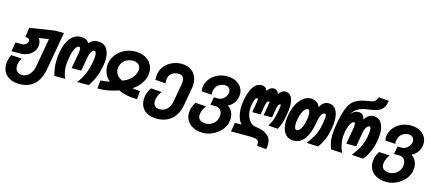

<svg xmlns="http://www.w3.org/2000/svg" viewBox="-63 -1500 5527 2424"><g transform="rotate(15 2700.0 -288.0)"><path d="M2.5 21.5Q2.5 -2.5 7 -29.5Q16 -76 36 -108.5L173.5 -99Q146.5 -52.5 141.5 -20.5Q139 -8 139 7.5Q139 50 163.8 74.5Q188.5 99 231.5 99Q267.5 99 297.5 79.2Q327.5 59.5 348.2 23.5Q369 -12.5 377 -60L442 -426L314.5 -407.5Q340 -371 340 -327.5Q340 -315.5 337.5 -300.5Q330 -258.5 302.5 -226Q275 -193.5 232.5 -175.5Q190 -157.5 139.5 -157.5H24.5L45.5 -276.5H133.5Q153 -276.5 168.2 -285.5Q183.5 -294.5 193 -308Q202.5 -321.5 205 -335.5Q205.5 -337.5 205.5 -341.5Q205.5 -359 188.5 -367.8Q171.5 -376.5 147.5 -376.5L164.5 -500L488 -550H605L518.5 -58Q494.5 78.5 420.5 148.2Q346.5 218 228.5 218Q158.5 218 107.5 194.2Q56.5 170.5 29.5 126.2Q2.5 82 2.5 21.5Z M602.5 -176Q602.5 -237.5 614 -301.5Q635.5 -425.5 692 -492.2Q748.5 -559 830 -559Q904 -559 934 -504.5Q980.5 -559 1051 -559Q1122.5 -559 1161.8 -508.8Q1201 -458.5 1201 -368Q1201 -329 1192.5 -279.5Q1178 -199 1150.8 -130.8Q1123.5 -62.5 1078 4.5H927.5Q982 -69.5 1010.2 -139.5Q1038.5 -209.5 1052.5 -289Q1061.5 -338.5 1061.5 -373Q1061.5 -402 1055 -417.2Q1048.5 -432.5 1036 -432.5Q1014 -432.5 996.8 -403.8Q979.5 -375 972.5 -336.5L939 -147H813.5L849 -346.5Q854.5 -375.5 854.5 -396Q854.5 -432.5 835.5 -432.5Q808.5 -432.5 785.2 -388.2Q762 -344 749 -270Q736.5 -199 736.5 -151Q736.5 -111 744.5 -73Q752.5 -35 770 4.5H628Q602.5 -89.5 602.5 -176Z M1323.5 -106.5Q1285.5 -136.5 1262.5 -185.2Q1239.5 -234 1239.5 -288Q1239.5 -309.5 1243 -328.5Q1255 -394.5 1298.2 -447Q1341.5 -499.5 1405.5 -528.8Q1469.5 -558 1541 -558Q1609 -558 1662.5 -531.8Q1716 -505.5 1746 -458.8Q1776 -412 1776 -352Q1776 -333 1772 -309Q1761.5 -249 1719.5 -191.5Q1677.5 -134 1621 -101.5Q1666.5 -92.5 1722 -90L1712.5 16.5L1692.5 17Q1627 17 1569 3.5Q1511 -10 1466 -31Q1413 -10.5 1343.8 3.2Q1274.5 17 1211 17L1194.5 16.5L1203.5 -90.5Q1260.5 -92.5 1323.5 -106.5ZM1377 -285.5Q1377 -245 1401.2 -212.2Q1425.5 -179.5 1471 -160Q1537 -182.5 1582 -227.8Q1627 -273 1637 -329.5Q1639 -339.5 1639 -351.5Q1639 -392.5 1611.2 -415.2Q1583.5 -438 1538 -438Q1499.5 -438 1465.5 -422.2Q1431.5 -406.5 1408.5 -377.5Q1385.5 -348.5 1379 -310Q1377 -298.5 1377 -285.5Z M1795.5 0Q1795.5 -24.5 1800 -50.5Q1804.5 -76 1815.8 -101.5Q1827 -127 1847.5 -159.5L1988.5 -150.5Q1968 -121 1955.8 -94Q1943.5 -67 1938.5 -39Q1936 -24 1936 -13Q1936 25 1957.5 46Q1979 67 2020 67Q2079.5 67 2117 28.8Q2154.5 -9.5 2167.5 -81L2206.5 -303Q2211 -328.5 2211 -348.5Q2211 -389 2192.5 -408.5Q2174 -428 2136 -428Q2104 -428 2077 -416.8Q2050 -405.5 2032.5 -385.2Q2015 -365 2010.5 -339Q2006.5 -316 2006.5 -291Q2006.5 -276.5 2007 -268L1873 -278L1872.5 -308Q1872.5 -336.5 1877 -361.5Q1887 -417 1925 -462Q1963 -507 2020 -533Q2077 -559 2141 -559Q2205.5 -559 2253 -533Q2300.5 -507 2326 -459.8Q2351.5 -412.5 2351.5 -351Q2351.5 -322.5 2346.5 -295.5L2305.5 -63.5Q2291 18 2252 75.2Q2213 132.5 2153 162.2Q2093 192 2015.5 192Q1947 192 1897.5 168.8Q1848 145.5 1821.8 102.2Q1795.5 59 1795.5 0Z M2390 18Q2390 -0.5 2394 -23Q2398.5 -49 2407.8 -72Q2417 -95 2437 -128.5L2577 -120Q2537.5 -67.5 2528.5 -13Q2526.5 -2.5 2526.5 9Q2526.5 49 2554 70.2Q2581.5 91.5 2626.5 91.5Q2661 91.5 2693.2 76.5Q2725.5 61.5 2748 33.5Q2770.5 5.5 2777.5 -32Q2780 -48 2780 -59Q2780 -101 2756.8 -127Q2733.5 -153 2695.5 -153H2625.5L2643.5 -255.5H2704.5Q2728 -255.5 2751.2 -269Q2774.5 -282.5 2791.2 -305.5Q2808 -328.5 2813 -356Q2814.5 -363.5 2814.5 -371.5Q2814.5 -402 2793.5 -421.2Q2772.5 -440.5 2738.5 -440.5Q2706.5 -440.5 2679 -427Q2651.5 -413.5 2633 -389Q2614.5 -364.5 2609 -333Q2608.5 -331 2607.2 -322.5Q2606 -314 2606 -305Q2606 -293.5 2609 -280.5L2478 -289.5Q2477 -293.5 2474.2 -304.5Q2471.5 -315.5 2471.5 -327.5Q2471.5 -338 2474.5 -353.5Q2484.5 -412.5 2522 -458.5Q2559.5 -504.5 2616.8 -530.2Q2674 -556 2741 -556Q2802 -556 2850.2 -532.8Q2898.5 -509.5 2925.5 -468.8Q2952.5 -428 2952.5 -377Q2952.5 -361 2949.5 -343.5Q2941 -293.5 2911 -256.5Q2881 -219.5 2840 -201.5Q2876 -179 2897 -140.2Q2918 -101.5 2918 -52Q2918 -33 2914 -10Q2903.5 49.5 2860.2 101Q2817 152.5 2753.8 183Q2690.5 213.5 2623.5 213.5Q2554 213.5 2501 188.8Q2448 164 2419 119.8Q2390 75.5 2390 18Z M3331 165Q3331 142 3319.8 128.8Q3308.5 115.5 3281.5 109.8Q3254.5 104 3204.5 104H2963.5L2984.5 -13.5H3069.5Q3039 -47 3023 -100.8Q3007 -154.5 3007 -217.5Q3007 -261.5 3014.5 -305Q3037 -433.5 3080.5 -496.8Q3124 -560 3191 -560Q3218 -560 3236.5 -545.5Q3255 -531 3265 -506Q3299.5 -560 3343.5 -560Q3369 -560 3387.2 -545.2Q3405.5 -530.5 3415.5 -505.5Q3451.5 -560 3496.5 -560Q3548.5 -560 3575.2 -519.8Q3602 -479.5 3602 -402Q3602 -349 3590.5 -285.5Q3577.5 -212.5 3565 -172.2Q3552.5 -132 3526 -80.5L3401.5 -89.5Q3423.5 -128.5 3435.8 -156Q3448 -183.5 3456.8 -216Q3465.5 -248.5 3475 -301.5Q3485 -360 3485 -375Q3485 -382.5 3483.2 -384.5Q3481.5 -386.5 3477.5 -386.5Q3464.5 -386.5 3455 -370.5Q3445.5 -354.5 3440 -324.5L3418.5 -200.5H3308.5L3332 -334.5Q3337 -361 3337 -375.5Q3337 -382.5 3335.8 -384.5Q3334.5 -386.5 3331.5 -386.5Q3319 -386.5 3308 -372.8Q3297 -359 3291 -324.5L3269.5 -200.5H3159.5L3183 -334.5Q3187 -355 3187 -369Q3187 -386.5 3179 -386.5Q3169.5 -386.5 3161.2 -380Q3153 -373.5 3144 -351.2Q3135 -329 3127.5 -285.5Q3122.5 -259 3122.5 -231Q3122.5 -181 3137.8 -138.5Q3153 -96 3179.2 -68.5Q3205.5 -41 3237.5 -35Q3308 -24.5 3342.2 -12.8Q3376.5 -1 3395.5 17.5Q3426.5 36.5 3441.8 66.8Q3457 97 3457 141.5Q3457 170 3451 205L3328 195Q3331 178.5 3331 165Z M3599.5 -191Q3599.5 -232.5 3608 -282.5Q3622 -362.5 3655 -425.2Q3688 -488 3734.2 -523.2Q3780.5 -558.5 3833 -558.5Q3877.5 -558.5 3909.2 -536.5Q3941 -514.5 3952 -476Q3992 -558.5 4065 -558.5Q4127 -558.5 4160.5 -508Q4194 -457.5 4194 -368.5Q4194 -321 4184.5 -267.5Q4174.5 -211 4162.2 -168.8Q4150 -126.5 4129 -84.2Q4108 -42 4073.5 4.5L3925 -4.5Q3967.5 -62 3990.5 -100Q4013.5 -138 4030 -181.8Q4046.5 -225.5 4057.5 -287L4059.5 -300.5Q4064.5 -329 4067 -347.8Q4069.5 -366.5 4069.5 -381Q4069.5 -419.5 4049 -419.5Q4023 -419.5 4006.5 -387.2Q3990 -355 3981 -305.5L3974 -267.5Q3950.5 -134 3895 -61Q3839.5 12 3755.5 12Q3706 12 3671 -12.5Q3636 -37 3617.8 -82.5Q3599.5 -128 3599.5 -191ZM3852 -281.5Q3859 -323.5 3859 -351Q3859 -383.5 3851 -400.8Q3843 -418 3828 -418Q3809.5 -418 3791.2 -399Q3773 -380 3758 -344.5Q3743 -309 3734.5 -261.5Q3727.5 -219.5 3727.5 -192.5Q3727.5 -160.5 3735.8 -143.5Q3744 -126.5 3759 -126.5Q3778.5 -126.5 3796.5 -144.8Q3814.5 -163 3829 -198Q3843.5 -233 3852 -281.5Z M4210.5 -173.5Q4210.5 -240.5 4227 -331Q4252 -473 4283.2 -547.5Q4314.5 -622 4364.5 -656.8Q4414.5 -691.5 4504 -709L4586 -723.5Q4611 -728.5 4627 -746.2Q4643 -764 4656 -794.5L4790 -784.5Q4781.5 -748 4776.8 -733.2Q4772 -718.5 4763.5 -702Q4744.5 -668 4709.2 -648.5Q4674 -629 4614.5 -619.5L4540 -608.5Q4479 -599 4433.2 -573Q4387.5 -547 4357.5 -492.5Q4382 -523.5 4405.8 -536.5Q4429.5 -549.5 4458 -549.5Q4525 -549.5 4539 -473Q4562.5 -510 4592.8 -529.8Q4623 -549.5 4652.5 -549.5Q4695 -549.5 4726 -527Q4757 -504.5 4773.5 -461.2Q4790 -418 4790 -357.5Q4790 -314.5 4781 -262.5Q4768 -187.5 4740.2 -122Q4712.5 -56.5 4665.5 4.5L4513.5 -4.5Q4575.5 -85.5 4605.2 -147Q4635 -208.5 4647.5 -279Q4657 -333.5 4657 -363.5Q4657 -409.5 4636 -409.5Q4614 -409.5 4596.8 -380.8Q4579.5 -352 4572 -309L4539.5 -123.5H4410L4444.5 -319Q4451 -355 4451 -377Q4451 -393 4447.2 -401.2Q4443.5 -409.5 4435 -409.5Q4419 -409.5 4403.5 -391.2Q4388 -373 4375 -339Q4362 -305 4354 -259.5Q4347 -219 4347 -180.5Q4347 -137.5 4356.8 -92.2Q4366.5 -47 4388 4.5L4242.5 -4.5Q4226.5 -45 4218.5 -86Q4210.5 -127 4210.5 -173.5Z M4790 18Q4790 -0.5 4794 -23Q4798.5 -49 4807.8 -72Q4817 -95 4837 -128.5L4977 -120Q4937.5 -67.5 4928.5 -13Q4926.5 -2.5 4926.5 9Q4926.5 49 4954 70.2Q4981.5 91.5 5026.5 91.5Q5061 91.5 5093.2 76.5Q5125.5 61.5 5148 33.5Q5170.5 5.5 5177.5 -32Q5180 -48 5180 -59Q5180 -101 5156.8 -127Q5133.5 -153 5095.5 -153H5025.5L5043.5 -255.5H5104.5Q5128 -255.5 5151.2 -269Q5174.5 -282.5 5191.2 -305.5Q5208 -328.5 5213 -356Q5214.5 -363.5 5214.5 -371.5Q5214.5 -402 5193.5 -421.2Q5172.5 -440.5 5138.5 -440.5Q5106.5 -440.5 5079 -427Q5051.5 -413.5 5033 -389Q5014.5 -364.5 5009 -333Q5008.5 -331 5007.2 -322.5Q5006 -314 5006 -305Q5006 -293.5 5009 -280.5L4878 -289.5Q4877 -293.5 4874.2 -304.5Q4871.5 -315.5 4871.5 -327.5Q4871.5 -338 4874.5 -353.5Q4884.5 -412.5 4922 -458.5Q4959.5 -504.5 5016.8 -530.2Q5074 -556 5141 -556Q5202 -556 5250.2 -532.8Q5298.5 -509.5 5325.5 -468.8Q5352.5 -428 5352.5 -377Q5352.5 -361 5349.5 -343.5Q5341 -293.5 5311 -256.5Q5281 -219.5 5240 -201.5Q5276 -179 5297 -140.2Q5318 -101.5 5318 -52Q5318 -33 5314 -10Q5303.5 49.5 5260.2 101Q5217 152.5 5153.8 183Q5090.5 213.5 5023.5 213.5Q4954 213.5 4901 188.8Q4848 164 4819 119.8Q4790 75.5 4790 18Z"/></g></svg>

Font: JuliaMono ExtraBoldItalic
Style: Regular
Weight: 800
Italic angle: -9°
Monospace: yes
Designer: cormullion
Foundry: corm
Version: Version 0.049; ttfautohint (v1.8.4)